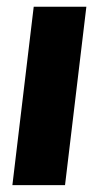

<svg xmlns="http://www.w3.org/2000/svg" viewBox="-20 -538 299 558"><path d="M231 -518.5 169 0H16L78 -518.5Z"/></svg>

Font: Lato Black
Style: Italic
Weight: 900
Italic angle: -7°
Designer: Lukasz Dziedzic
Foundry: tyPoland Lukasz Dziedzic
Version: Version 2.007; 2014-02-27